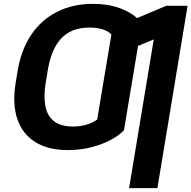

<svg xmlns="http://www.w3.org/2000/svg" viewBox="-20 -757 978 981"><path d="M669.4 -427.2 613.3 -91.3Q588.4 -64.9 545.4 -42Q502.4 -19 446.8 -4.6Q391.1 9.8 326.7 9.8Q224.6 9.8 159.2 -31.7Q93.8 -73.2 68.1 -150.1Q42.5 -227.1 60.1 -334.5L68.4 -383.8L222.2 -385.3L213.4 -334.5Q202.6 -265.6 211.9 -215.3Q221.2 -165 255.6 -137.9Q290 -110.8 353.5 -110.4Q392.1 -110.8 424.3 -120.8Q456.5 -130.9 476.6 -146.5L523.4 -427.2ZM704.1 -636.2 649.4 -306.2 502.9 -304.7 549.3 -580.6Q533.2 -598.1 503.4 -607.2Q473.6 -616.2 438.5 -616.2Q389.2 -616.2 352.8 -601.6Q316.4 -586.9 290.8 -558.6Q265.1 -530.3 248.5 -488.8Q231.9 -447.3 223.1 -393.1L214.4 -339.8L61.5 -340.3L69.8 -393.1Q87.9 -502.4 139.4 -579.1Q190.9 -655.8 271.5 -696.5Q352.1 -737.3 454.6 -737.3Q518.1 -737.3 568.4 -722.9Q618.7 -708.5 653.3 -685.3Q688 -662.1 704.1 -636.2ZM938.5 -727.5 784.2 204.1H639.6L765.6 -555.7L600.6 -487.3L626.5 -642.1L829.6 -727.5Z"/></svg>

Font: Inter 16pt
Style: Bold Italic
Weight: 700
Italic angle: -9.3988°
Version: Version 4.001;git-66647c0bb